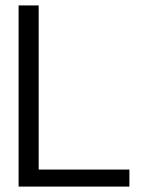

<svg xmlns="http://www.w3.org/2000/svg" viewBox="-20 -690 547 710"><path d="M458.5 0H48.8V-669.9H123V-63H458.5Z"/></svg>

Font: SengPathom
Style: Regular
Weight: 400
Designer: John M. Durdin
Foundry: Lao Script for Windows
Version: Version 1.300